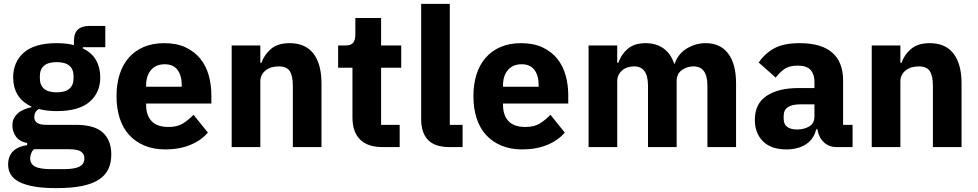

<svg xmlns="http://www.w3.org/2000/svg" viewBox="-20 -760 5051 992"><path d="M555 38Q555 80 540.5 112Q526 144 493 166.5Q460 189 405.5 200.5Q351 212 271 212Q203 212 155.5 203.5Q108 195 78.5 179.5Q49 164 35.5 141.5Q22 119 22 90Q22 46 48 21Q74 -4 120 -10V-21Q82 -28 63 -53.5Q44 -79 44 -113Q44 -134 52.5 -149.5Q61 -165 74.5 -176.5Q88 -188 106 -195Q124 -202 142 -206V-210Q94 -232 71 -270.5Q48 -309 48 -360Q48 -440 103.5 -488.5Q159 -537 273 -537Q325 -537 362 -527V-547Q362 -589 382.5 -607.5Q403 -626 441 -626H524V-516H408V-510Q454 -488 476 -449.5Q498 -411 498 -360Q498 -281 442.5 -233.5Q387 -186 273 -186Q222 -186 180 -197Q157 -182 157 -155Q157 -136 171.5 -125.5Q186 -115 220 -115H372Q468 -115 511.5 -75Q555 -35 555 38ZM416 58Q416 35 398 23Q380 11 335 11H155Q145 21 140.5 33.5Q136 46 136 58Q136 87 161 100.5Q186 114 246 114H306Q366 114 391 100.5Q416 87 416 58ZM273 -283Q317 -283 338.5 -301.5Q360 -320 360 -355V-367Q360 -402 338.5 -420.5Q317 -439 273 -439Q229 -439 207.5 -420.5Q186 -402 186 -367V-355Q186 -320 207.5 -301.5Q229 -283 273 -283Z M834 12Q774 12 727 -7.5Q680 -27 647.5 -62.5Q615 -98 598.5 -149Q582 -200 582 -263Q582 -325 598 -375.5Q614 -426 645.5 -462Q677 -498 723 -517.5Q769 -537 828 -537Q893 -537 939.5 -515Q986 -493 1015.5 -456Q1045 -419 1058.5 -370.5Q1072 -322 1072 -269V-225H735V-217Q735 -165 763 -134.5Q791 -104 851 -104Q897 -104 926 -122.5Q955 -141 980 -167L1054 -75Q1019 -34 962.5 -11Q906 12 834 12ZM831 -428Q786 -428 760.5 -398.5Q735 -369 735 -320V-312H919V-321Q919 -369 897.5 -398.5Q876 -428 831 -428Z M1177 0V-525H1325V-436H1331Q1345 -477 1380 -507Q1415 -537 1477 -537Q1558 -537 1599.5 -483Q1641 -429 1641 -329V0H1493V-317Q1493 -368 1477 -392.5Q1461 -417 1420 -417Q1402 -417 1385 -412.5Q1368 -408 1354.5 -398Q1341 -388 1333 -373.5Q1325 -359 1325 -340V0Z M1957 0Q1880 0 1840.5 -39Q1801 -78 1801 -153V-410H1727V-525H1764Q1794 -525 1805 -539.5Q1816 -554 1816 -581V-667H1949V-525H2053V-410H1949V-115H2045V0Z M2303 0Q2227 0 2191.5 -37Q2156 -74 2156 -144V-740H2304V-115H2370V0Z M2678 12Q2618 12 2571 -7.5Q2524 -27 2491.5 -62.5Q2459 -98 2442.5 -149Q2426 -200 2426 -263Q2426 -325 2442 -375.5Q2458 -426 2489.5 -462Q2521 -498 2567 -517.5Q2613 -537 2672 -537Q2737 -537 2783.5 -515Q2830 -493 2859.5 -456Q2889 -419 2902.5 -370.5Q2916 -322 2916 -269V-225H2579V-217Q2579 -165 2607 -134.5Q2635 -104 2695 -104Q2741 -104 2770 -122.5Q2799 -141 2824 -167L2898 -75Q2863 -34 2806.5 -11Q2750 12 2678 12ZM2675 -428Q2630 -428 2604.5 -398.5Q2579 -369 2579 -320V-312H2763V-321Q2763 -369 2741.5 -398.5Q2720 -428 2675 -428Z M3021 0V-525H3169V-436H3175Q3189 -478 3223 -507.5Q3257 -537 3316 -537Q3370 -537 3408 -510Q3446 -483 3463 -431H3466Q3473 -453 3487.5 -472.5Q3502 -492 3523 -506Q3544 -520 3570 -528.5Q3596 -537 3626 -537Q3702 -537 3742.5 -483Q3783 -429 3783 -329V0H3635V-317Q3635 -417 3563 -417Q3530 -417 3503 -398Q3476 -379 3476 -340V0H3328V-317Q3328 -417 3256 -417Q3240 -417 3224.5 -412.5Q3209 -408 3196.5 -398Q3184 -388 3176.5 -373.5Q3169 -359 3169 -340V0Z M4303 0Q4263 0 4236.5 -25Q4210 -50 4203 -92H4197Q4185 -41 4144 -14.5Q4103 12 4043 12Q3964 12 3922 -30Q3880 -72 3880 -141Q3880 -224 3940.5 -264.5Q4001 -305 4105 -305H4188V-338Q4188 -376 4168 -398.5Q4148 -421 4101 -421Q4057 -421 4031 -402Q4005 -383 3988 -359L3900 -437Q3932 -484 3980.5 -510.5Q4029 -537 4112 -537Q4224 -537 4280 -488Q4336 -439 4336 -345V-115H4385V0ZM4098 -91Q4135 -91 4161.5 -107Q4188 -123 4188 -159V-221H4116Q4029 -221 4029 -162V-147Q4029 -118 4047 -104.5Q4065 -91 4098 -91Z M4484 0V-525H4632V-436H4638Q4652 -477 4687 -507Q4722 -537 4784 -537Q4865 -537 4906.5 -483Q4948 -429 4948 -329V0H4800V-317Q4800 -368 4784 -392.5Q4768 -417 4727 -417Q4709 -417 4692 -412.5Q4675 -408 4661.5 -398Q4648 -388 4640 -373.5Q4632 -359 4632 -340V0Z"/></svg>

Font: IBMPlexSans-Bold
Style: Bold
Weight: 700
Designer: Mike Abbink, Paul van der Laan, Pieter van Rosmalen
Foundry: Bold Monday
Version: Version 3.1